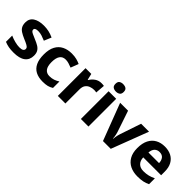

<svg xmlns="http://www.w3.org/2000/svg" viewBox="129 -1711 2673 2673"><g transform="rotate(45 1465.0 -375.0)"><path d="M459 -162Q459 -79 400.5 -34.5Q342 10 226 10Q169 10 128 2.5Q87 -5 46 -22V-145Q90 -125 141 -112Q192 -99 231 -99Q275 -99 293.5 -112Q312 -125 312 -146Q312 -160 304.5 -171Q297 -182 272 -196Q247 -210 194 -232Q143 -254 110 -275.5Q77 -297 61 -327.5Q45 -358 45 -404Q45 -480 104 -518Q163 -556 261 -556Q312 -556 358 -546Q404 -536 453 -513L408 -406Q368 -423 332 -434.5Q296 -446 259 -446Q226 -446 209.5 -437Q193 -428 193 -410Q193 -397 201.5 -386.5Q210 -376 234.5 -364Q259 -352 307 -332Q354 -313 388 -292.5Q422 -272 440.5 -241.5Q459 -211 459 -162Z M797 10Q716 10 659 -19.5Q602 -49 572 -111Q542 -173 542 -270Q542 -370 576 -433Q610 -496 670.5 -526Q731 -556 810 -556Q866 -556 907.5 -545Q949 -534 980 -519L936 -404Q901 -418 870.5 -427Q840 -436 810 -436Q694 -436 694 -271Q694 -189 724.5 -150Q755 -111 810 -111Q857 -111 893 -123.5Q929 -136 963 -158V-31Q929 -9 891.5 0.5Q854 10 797 10Z M1394 -556Q1405 -556 1420 -555Q1435 -554 1444 -552L1433 -412Q1426 -414 1412.5 -415.5Q1399 -417 1389 -417Q1351 -417 1316 -403.5Q1281 -390 1259.5 -360Q1238 -330 1238 -278V0H1089V-546H1202L1224 -454H1231Q1255 -496 1297 -526Q1339 -556 1394 -556Z M1692 -546V0H1543V-546ZM1618 -760Q1651 -760 1675 -744.5Q1699 -729 1699 -687Q1699 -646 1675 -630Q1651 -614 1618 -614Q1584 -614 1560.5 -630Q1537 -646 1537 -687Q1537 -729 1560.5 -744.5Q1584 -760 1618 -760Z M1978 0 1770 -546H1926L2031 -235Q2037 -217 2041.5 -197Q2046 -177 2048.5 -158Q2051 -139 2052 -123H2056Q2057 -140 2060 -159Q2063 -178 2067.5 -197.5Q2072 -217 2078 -235L2183 -546H2339L2131 0Z M2642 -556Q2718 -556 2772.5 -527Q2827 -498 2857 -443Q2887 -388 2887 -308V-236H2535Q2537 -173 2572.5 -137Q2608 -101 2671 -101Q2724 -101 2767 -111.5Q2810 -122 2856 -144V-29Q2816 -9 2771.5 0.5Q2727 10 2664 10Q2582 10 2519 -20.5Q2456 -51 2420 -113Q2384 -175 2384 -269Q2384 -365 2416.5 -428.5Q2449 -492 2507 -524Q2565 -556 2642 -556ZM2643 -450Q2600 -450 2571.5 -422Q2543 -394 2538 -335H2747Q2746 -385 2721 -417.5Q2696 -450 2643 -450Z"/></g></svg>

Font: Noto Sans Adlam Unjoined
Style: Regular
Weight: 400
Designer: Mark Jamra, Neil Patel
Foundry: JamraPatel LLC
Version: Version 3.001